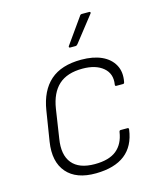

<svg xmlns="http://www.w3.org/2000/svg" viewBox="-107 -767 710 855"><g transform="rotate(-15 248.0 -339.0)"><path d="M230 12Q139 13 95.5 -37.5Q52 -88 66 -178L88 -316Q102 -404 153 -449Q204 -494 296 -494Q351 -494 389.5 -476.5Q428 -459 446 -426Q464 -393 455 -348Q454 -341 448 -341H417Q411 -341 412 -348Q420 -397 386 -425.5Q352 -454 291 -454Q220 -454 181 -418.5Q142 -383 131 -312L111 -180Q99 -107 131 -68Q163 -29 235 -29Q301 -29 335.5 -57Q370 -85 378 -139Q379 -146 385 -146H417Q423 -146 422 -138Q412 -64 364 -26.5Q316 11 230 12ZM263 -559Q259 -559 258 -561.5Q257 -564 259 -567L342 -684Q345 -690 352 -690H386Q390 -690 391 -687Q392 -684 389 -681L298 -565Q293 -559 288 -559Z"/></g></svg>

Font: Sofia Sans ExtraLight
Style: Italic
Weight: 250
Italic angle: -9°
Version: Version 4.100-B